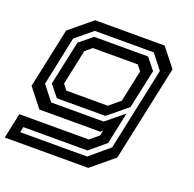

<svg xmlns="http://www.w3.org/2000/svg" viewBox="-141 -674 1020 1007"><g transform="rotate(20 369.0 -170.0)"><path d="M-12.5 200 17.5 59H405L454 18.5L460 -10L448 0H108L27 -103L98 -437L222.5 -540H610.5L692 -437L578 97L453.5 200ZM54 146H427.5L534.5 56L632.5 -406L569 -487H240L147 -410.5L89.5 -137.5L153.5 -56H446.5L544.5 -136.5L507 41.5L418.5 115.5H60.5ZM174 -87 122.5 -150.5 175.5 -397.5 247.5 -456.5H548.5L599.5 -393L552.5 -175.5L444.5 -87ZM207 -141.5H438L498.5 -191.5L536 -368.5L511.5 -399H261.5L224.5 -368.5L183 -172Z"/></g></svg>

Font: Tourney Expanded SemiBold
Style: Italic
Weight: 600
Width: 7
Italic angle: -12°
Designer: Tyler Finck
Foundry: Etcetera Type Co
Version: Version 1.010; ttfautohint (v1.8.3)